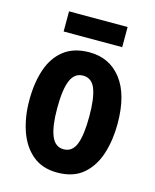

<svg xmlns="http://www.w3.org/2000/svg" viewBox="-110 -788 707 874"><g transform="rotate(15 244.0 -351.5)"><path d="M452 -275Q452 -199 431.5 -134Q411 -69 365 -29.5Q319 10 243 10Q172 10 126 -29Q80 -68 58 -133Q36 -198 36 -275Q36 -358 57.5 -421.5Q79 -485 125.5 -521Q172 -557 245 -557Q340 -557 396 -484.5Q452 -412 452 -275ZM168 -273Q168 -188 186 -144Q204 -100 244 -100Q285 -100 302 -143.5Q319 -187 319 -275Q319 -361 302 -404Q285 -447 244 -447Q204 -447 186 -404.5Q168 -362 168 -273ZM382 -713V-618H106V-713Z"/></g></svg>

Font: Noto Sans ExtraCondensed
Style: Bold
Weight: 700
Width: 2
Designer: Monotype Design Team
Foundry: Monotype Imaging Inc.
Version: Version 2.013; ttfautohint (v1.8.4.7-5d5b)